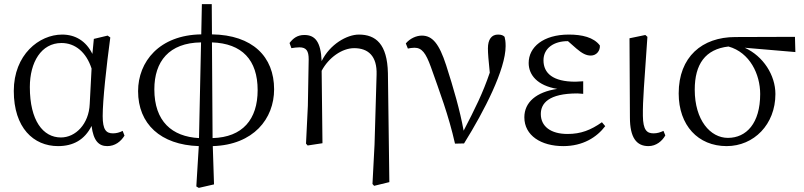

<svg xmlns="http://www.w3.org/2000/svg" viewBox="-20 -696 3907 933"><path d="M416 -191C412 -93 347 -28 276 -28C189 -28 125 -110 125 -273C125 -393 180 -487 279 -487C345 -487 399 -443 425 -363ZM576 -60C561 -52 545 -48 529 -48C496 -48 479 -65 479 -132C479 -209 497 -373 516 -514L503 -523L436 -507L429 -434C398 -497 346 -528 282 -528C170 -528 47 -430 47 -254C47 -75 143 14 262 14C335 14 391 -16 425 -84C434 -12 460 14 501 14C539 14 567 -8 585 -37Z M1010 -490C1156 -485 1232 -405 1232 -258C1232 -116 1159 -29 1013 -25ZM947 -25C816 -32 730 -106 730 -262C730 -397 801 -488 957 -490ZM1009 -676H961L958 -529C754 -526 651 -396 651 -253C651 -94 760 8 946 14L934 210L946 217L1020 200L1014 14C1212 8 1312 -119 1312 -262C1312 -421 1207 -526 1010 -529Z M1865 -341C1862 -482 1806 -528 1724 -528C1666 -528 1583 -481 1543 -399C1539 -492 1512 -526 1459 -526C1424 -526 1404 -509 1387 -487L1396 -462C1409 -464 1422 -466 1435 -466C1469 -466 1480 -448 1480 -408L1476 -182L1467 2L1475 11L1547 0L1543 -352C1577 -416 1642 -462 1701 -462C1769 -462 1813 -424 1810 -333L1800 7L1790 198L1798 207L1872 189Z M1962 -460C1972 -462 1982 -464 1994 -464C2030 -464 2049 -439 2074 -370C2116 -251 2160 -136 2191 2L2235 1C2334 -158 2437 -359 2437 -472C2437 -494 2435 -505 2432 -517C2425 -524 2417 -528 2400 -528C2369 -528 2351 -505 2351 -461C2351 -436 2354 -402 2360 -343C2326 -243 2289 -169 2233 -61C2215 -160 2184 -267 2148 -379C2114 -484 2081 -523 2030 -523C2003 -523 1972 -509 1952 -485Z M2905 -102C2851 -64 2803 -45 2738 -45C2656 -45 2608 -82 2608 -142C2608 -193 2645 -242 2786 -242C2792 -242 2802 -241 2814 -240V-301C2803 -300 2785 -299 2776 -299C2667 -299 2621 -340 2621 -403C2621 -463 2673 -496 2738 -496H2740L2781 -460C2809 -436 2829 -426 2851 -426C2879 -426 2897 -450 2895 -475C2865 -515 2808 -528 2744 -528C2620 -528 2549 -467 2549 -390C2549 -332 2591 -280 2688 -264C2586 -249 2528 -199 2528 -126C2528 -37 2610 14 2717 14C2813 14 2880 -29 2921 -83Z M3131 14C3169 14 3198 -11 3213 -38L3204 -60C3189 -53 3174 -48 3156 -48C3123 -48 3105 -64 3104 -133C3103 -211 3111 -293 3126 -517L3116 -526L3039 -510L3041 -125C3041 -27 3073 14 3131 14Z M3517 -26C3432 -26 3356 -112 3356 -260C3356 -384 3407 -457 3520 -470C3624 -441 3674 -335 3674 -239C3674 -97 3607 -26 3517 -26ZM3845 -443 3843 -517 3553 -516C3392 -516 3278 -420 3278 -242C3278 -87 3372 14 3511 14C3643 14 3748 -91 3748 -239C3748 -331 3689 -423 3599 -464Z"/></svg>

Font: Noto Serif CJK JP
Style: Regular
Weight: 400
Designer: Ryoko NISHIZUKA 西塚涼子 (kana & ideographs); Frank Grießhammer (Latin, Greek & Cyrillic); Wenlong ZHANG 张文龙 (bopomofo); San
Foundry: Adobe Systems Incorporated
Version: Version 1.000;PS 1;hotconv 16.6.53;makeotf.lib2.5.65590